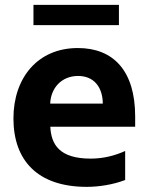

<svg xmlns="http://www.w3.org/2000/svg" viewBox="-20 -747 599 777"><path d="M461.3 -727.3H115.4V-645.2H461.3ZM527 -275.6C527 -460.9 438.6 -552.6 295.1 -552.6C130.7 -552.6 34.4 -430 34.4 -267.8C34.4 -98.7 131 9.2 331.3 9.2C378.6 9.2 436.4 0.7 486.5 -18.5V-136C443.2 -116.5 397.4 -105.1 346.9 -105.1C219.8 -105.1 187.1 -163 183.6 -234H527ZM183.2 -327.8C185.4 -389.9 228.3 -439.6 295.8 -439.6C361.5 -439.6 395.6 -392.8 396 -327.8Z"/></svg>

Font: TID UI
Style: Bold
Weight: 700
Designer: The TID Project Authors
Foundry: Bakken & Bæck
Version: Version 1.001;hotconv 1.0.109;makeotfexe 2.5.65596